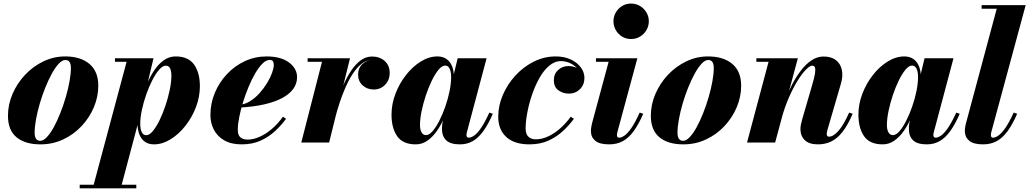

<svg xmlns="http://www.w3.org/2000/svg" viewBox="-20 -778 5618 1048"><path d="M201 10Q117 10 70.2 -28.8Q23.5 -67.5 23.5 -146Q23.5 -207.5 48.5 -265.5Q73.5 -323.5 116.8 -369.5Q160 -415.5 216.5 -442.8Q273 -470 335.5 -470Q419.5 -470 468 -429.2Q516.5 -388.5 516.5 -310Q516.5 -250 492.5 -193Q468.5 -136 425.5 -90Q382.5 -44 325 -17Q267.5 10 201 10ZM200 -9.5Q217 -9.5 236 -29.8Q255 -50 273.8 -84.2Q292.5 -118.5 309.2 -160.8Q326 -203 339 -247.8Q352 -292.5 359.5 -334Q367 -375.5 367 -407Q367 -427.5 360 -439Q353 -450.5 336.5 -450.5Q319.5 -450.5 300.5 -430.2Q281.5 -410 262.8 -375.8Q244 -341.5 227 -299.2Q210 -257 197 -212.2Q184 -167.5 176.5 -126.2Q169 -85 169 -53Q169 -33 176.2 -21.2Q183.5 -9.5 200 -9.5Z M486 250 671 -440.5H607.5V-460H818L775.5 -282.5L751 -195L746 -153L639 250ZM415 250V230.5H724V250ZM778.5 -40Q795.5 -40 814.2 -62.5Q833 -85 851 -122Q869 -159 883.5 -202.5Q898 -246 906.8 -288.8Q915.5 -331.5 915.5 -365Q915.5 -389.5 908.5 -404.5Q901.5 -419.5 884.5 -419.5Q868 -419.5 849 -398Q830 -376.5 811.8 -341Q793.5 -305.5 778.5 -263Q763.5 -220.5 754.5 -178.2Q745.5 -136 745.5 -101Q745.5 -73 753.8 -56.5Q762 -40 778.5 -40ZM820.5 10Q791.5 10 771.5 -3.8Q751.5 -17.5 741 -43.5Q730.5 -69.5 730.5 -106.5Q730.5 -127 736 -161.2Q741.5 -195.5 753 -236.5Q764.5 -277.5 781.8 -318.8Q799 -360 822 -394.2Q845 -428.5 874.2 -449.2Q903.5 -470 938.5 -470Q1008 -470 1039.5 -425.5Q1071 -381 1071 -307.5Q1071 -250 1049.8 -193.8Q1028.5 -137.5 992.2 -91.5Q956 -45.5 911.2 -17.8Q866.5 10 820.5 10Z M1299 10Q1242 10 1204.2 -11.8Q1166.5 -33.5 1147.5 -69.8Q1128.5 -106 1128.5 -150Q1128.5 -213.5 1152.5 -271Q1176.5 -328.5 1218.8 -373.5Q1261 -418.5 1316.5 -444.2Q1372 -470 1435 -470Q1513.5 -470 1557.5 -437Q1601.5 -404 1601.5 -356.5Q1601.5 -322 1581 -293.2Q1560.5 -264.5 1520.5 -243Q1480.5 -221.5 1421 -208Q1361.5 -194.5 1282.5 -190.5V-205.5Q1314.5 -207 1343.5 -224.8Q1372.5 -242.5 1396.2 -269Q1420 -295.5 1437.8 -324.8Q1455.5 -354 1465 -380.5Q1474.5 -407 1474.5 -424Q1474.5 -435.5 1469.8 -443.2Q1465 -451 1452.5 -451Q1433 -451 1412.8 -431Q1392.5 -411 1373 -377.5Q1353.5 -344 1336.5 -303Q1319.5 -262 1306.2 -219Q1293 -176 1285.5 -137Q1278 -98 1278 -70Q1278 -39.5 1292.8 -27.8Q1307.5 -16 1331.5 -16Q1362.5 -16 1397 -31.2Q1431.5 -46.5 1464.5 -74.8Q1497.5 -103 1524.5 -141L1541.5 -129.5Q1516.5 -95.5 1482.5 -63.5Q1448.5 -31.5 1403.5 -10.8Q1358.5 10 1299 10Z M1624.5 0 1737.5 -440.5H1659V-460H1890.5L1776.5 0ZM1799 -138Q1808.5 -178.5 1822 -224Q1835.5 -269.5 1854.2 -313Q1873 -356.5 1896.5 -392Q1920 -427.5 1948.8 -448.5Q1977.5 -469.5 2011 -469.5Q2052.5 -469.5 2079.8 -445.2Q2107 -421 2107 -380Q2107 -341.5 2082.2 -315.5Q2057.5 -289.5 2019.5 -289.5Q1984 -289.5 1959.2 -312.2Q1934.5 -335 1934.5 -370.5Q1934.5 -407 1959.2 -429.5Q1984 -452 2021 -452Q2057.5 -452 2081.8 -433.8Q2106 -415.5 2106 -380L2086.5 -380.5Q2086.5 -413.5 2065.5 -432Q2044.5 -450.5 2010 -450.5Q1980 -450.5 1953.8 -429.8Q1927.5 -409 1905.2 -374.8Q1883 -340.5 1865 -299Q1847 -257.5 1833.2 -215.5Q1819.5 -173.5 1810.5 -138Z M2249.5 10Q2179 10 2148 -34.5Q2117 -79 2117 -152.5Q2117 -210 2138.5 -266.2Q2160 -322.5 2196 -368.5Q2232 -414.5 2276.8 -442.2Q2321.5 -470 2368 -470Q2396.5 -470 2416.8 -456.2Q2437 -442.5 2447.5 -416.5Q2458 -390.5 2458 -353.5Q2458 -332.5 2452.5 -297.8Q2447 -263 2435.5 -222Q2424 -181 2406.8 -140.2Q2389.5 -99.5 2366.2 -65.5Q2343 -31.5 2313.8 -10.8Q2284.5 10 2249.5 10ZM2305.5 -40.5Q2322.5 -40.5 2341.2 -62Q2360 -83.5 2378 -119Q2396 -154.5 2410.8 -196.8Q2425.5 -239 2434 -281.2Q2442.5 -323.5 2442.5 -358.5Q2442.5 -377.5 2438.8 -391.2Q2435 -405 2428 -412.5Q2421 -420 2409.5 -420Q2392.5 -420 2373.8 -397.5Q2355 -375 2337 -338Q2319 -301 2304.5 -257.5Q2290 -214 2281.2 -171.5Q2272.5 -129 2272.5 -95.5Q2272.5 -70.5 2281 -55.5Q2289.5 -40.5 2305.5 -40.5ZM2490.5 10Q2439 10 2415.8 -12Q2392.5 -34 2392.5 -73.5Q2392.5 -83.5 2393 -91Q2393.5 -98.5 2394.5 -103.5L2410.5 -179L2436 -259.5L2450 -343L2478 -460H2636L2528 -54.5Q2526 -47 2526 -39.5Q2526 -34.5 2529.2 -30.5Q2532.5 -26.5 2539 -26.5Q2551 -26.5 2567.8 -37.8Q2584.5 -49 2605.2 -78.8Q2626 -108.5 2651 -163.5L2670 -157Q2645 -99.5 2618.2 -62.5Q2591.5 -25.5 2560.5 -7.8Q2529.5 10 2490.5 10Z M2870 10Q2787 10 2743.2 -30.5Q2699.5 -71 2699.5 -141Q2699.5 -200.5 2724.2 -258.8Q2749 -317 2792.5 -364.8Q2836 -412.5 2892.8 -441.2Q2949.5 -470 3013.5 -470Q3060 -470 3095.2 -453.5Q3130.5 -437 3150.2 -410.2Q3170 -383.5 3170 -353Q3170 -315.5 3145.5 -291.2Q3121 -267 3085.5 -267Q3053 -267 3028 -285Q3003 -303 3003 -340Q3003 -374.5 3026.5 -396Q3050 -417.5 3083 -417.5Q3102 -417.5 3121.8 -410.2Q3141.5 -403 3155.2 -388.5Q3169 -374 3169 -353H3152Q3152 -378.5 3135.5 -399.2Q3119 -420 3094 -432.2Q3069 -444.5 3043 -444.5Q3007 -444.5 2976.5 -418.2Q2946 -392 2922.5 -349Q2899 -306 2882.5 -256.5Q2866 -207 2857.5 -159.5Q2849 -112 2849 -77Q2849 -46.5 2864 -32Q2879 -17.5 2904 -17.5Q2940 -17.5 2975.5 -35Q3011 -52.5 3041.8 -80.8Q3072.5 -109 3095 -141L3112.5 -129.5Q3087.5 -95.5 3053.5 -63.5Q3019.5 -31.5 2974.2 -10.8Q2929 10 2870 10Z M3305 10Q3252.5 10 3229 -9.8Q3205.5 -29.5 3205.5 -62Q3205.5 -77.5 3208.5 -91Q3211.5 -104.5 3213.5 -112.5L3302 -440.5H3233V-460H3459L3350 -57.5Q3349 -53.5 3348.2 -49Q3347.5 -44.5 3347.5 -40Q3347.5 -34 3350.2 -30.2Q3353 -26.5 3359.5 -26.5Q3372 -26.5 3388.5 -37.8Q3405 -49 3426 -78.8Q3447 -108.5 3471.5 -163.5L3491 -157Q3466 -99.5 3439 -62.5Q3412 -25.5 3379.8 -7.8Q3347.5 10 3305 10ZM3424.5 -565Q3397 -565 3375.2 -578.5Q3353.5 -592 3341 -614.2Q3328.5 -636.5 3328.5 -662Q3328.5 -687.5 3341 -709.5Q3353.5 -731.5 3375.2 -745Q3397 -758.5 3424.5 -758.5Q3452 -758.5 3474 -745Q3496 -731.5 3508.8 -709.5Q3521.5 -687.5 3521.5 -662Q3521.5 -636.5 3508.8 -614.2Q3496 -592 3474 -578.5Q3452 -565 3424.5 -565Z M3710 10Q3626 10 3579.2 -28.8Q3532.5 -67.5 3532.5 -146Q3532.5 -207.5 3557.5 -265.5Q3582.5 -323.5 3625.8 -369.5Q3669 -415.5 3725.5 -442.8Q3782 -470 3844.5 -470Q3928.5 -470 3977 -429.2Q4025.5 -388.5 4025.5 -310Q4025.5 -250 4001.5 -193Q3977.5 -136 3934.5 -90Q3891.5 -44 3834 -17Q3776.5 10 3710 10ZM3709 -9.5Q3726 -9.5 3745 -29.8Q3764 -50 3782.8 -84.2Q3801.5 -118.5 3818.2 -160.8Q3835 -203 3848 -247.8Q3861 -292.5 3868.5 -334Q3876 -375.5 3876 -407Q3876 -427.5 3869 -439Q3862 -450.5 3845.5 -450.5Q3828.5 -450.5 3809.5 -430.2Q3790.5 -410 3771.8 -375.8Q3753 -341.5 3736 -299.2Q3719 -257 3706 -212.2Q3693 -167.5 3685.5 -126.2Q3678 -85 3678 -53Q3678 -33 3685.2 -21.2Q3692.5 -9.5 3709 -9.5Z M4445 10Q4396 10 4372.5 -13.2Q4349 -36.5 4349 -74Q4349 -85 4351.8 -99.2Q4354.5 -113.5 4358 -124.5L4413.5 -315.5Q4425 -354 4428.5 -377Q4432 -400 4428.2 -409.8Q4424.5 -419.5 4413.5 -419.5Q4400 -419.5 4378.8 -397.8Q4357.5 -376 4333.2 -337Q4309 -298 4286.2 -246Q4263.5 -194 4246.5 -133H4234Q4245.5 -177.5 4263 -224.8Q4280.5 -272 4303 -315.5Q4325.5 -359 4352.5 -394Q4379.5 -429 4410.2 -449.2Q4441 -469.5 4475.5 -469.5Q4517 -469.5 4542.2 -450.2Q4567.5 -431 4575 -397Q4582.5 -363 4569.5 -319.5L4496 -67.5Q4495 -63.5 4493.8 -57.8Q4492.5 -52 4492.5 -48Q4492.5 -39.5 4495.5 -35.8Q4498.5 -32 4505 -32Q4528.5 -32 4556.8 -64Q4585 -96 4615 -163.5L4634 -157Q4608 -95.5 4579.2 -58.8Q4550.5 -22 4517.5 -6Q4484.5 10 4445 10ZM4057.5 0 4175 -440.5H4108.5V-460H4335L4211 0Z M4798 10Q4727.5 10 4696.5 -34.5Q4665.5 -79 4665.5 -152.5Q4665.5 -210 4687 -266.2Q4708.5 -322.5 4744.5 -368.5Q4780.5 -414.5 4825.2 -442.2Q4870 -470 4916.5 -470Q4945 -470 4965.2 -456.2Q4985.5 -442.5 4996 -416.5Q5006.5 -390.5 5006.5 -353.5Q5006.5 -332.5 5001 -297.8Q4995.5 -263 4984 -222Q4972.5 -181 4955.2 -140.2Q4938 -99.5 4914.8 -65.5Q4891.5 -31.5 4862.2 -10.8Q4833 10 4798 10ZM4854 -40.5Q4871 -40.5 4889.8 -62Q4908.5 -83.5 4926.5 -119Q4944.5 -154.5 4959.2 -196.8Q4974 -239 4982.5 -281.2Q4991 -323.5 4991 -358.5Q4991 -377.5 4987.2 -391.2Q4983.5 -405 4976.5 -412.5Q4969.5 -420 4958 -420Q4941 -420 4922.2 -397.5Q4903.5 -375 4885.5 -338Q4867.5 -301 4853 -257.5Q4838.5 -214 4829.8 -171.5Q4821 -129 4821 -95.5Q4821 -70.5 4829.5 -55.5Q4838 -40.5 4854 -40.5ZM5039 10Q4987.5 10 4964.2 -12Q4941 -34 4941 -73.5Q4941 -83.5 4941.5 -91Q4942 -98.5 4943 -103.5L4959 -179L4984.5 -259.5L4998.5 -343L5026.5 -460H5184.5L5076.5 -54.5Q5074.5 -47 5074.5 -39.5Q5074.5 -34.5 5077.8 -30.5Q5081 -26.5 5087.5 -26.5Q5099.5 -26.5 5116.2 -37.8Q5133 -49 5153.8 -78.8Q5174.5 -108.5 5199.5 -163.5L5218.5 -157Q5193.5 -99.5 5166.8 -62.5Q5140 -25.5 5109 -7.8Q5078 10 5039 10Z M5346 10Q5293.5 10 5270 -10Q5246.5 -30 5246.5 -62Q5246.5 -77.5 5249.2 -90.8Q5252 -104 5254.5 -112L5420.5 -730.5H5338V-750H5578.5L5391 -57.5Q5390 -53.5 5389.2 -49Q5388.5 -44.5 5388.5 -41Q5388.5 -26.5 5400.5 -26.5Q5412.5 -26.5 5429.2 -37.8Q5446 -49 5467 -78.8Q5488 -108.5 5513 -163.5L5532 -157Q5507 -99.5 5480 -62.5Q5453 -25.5 5420.8 -7.8Q5388.5 10 5346 10Z"/></svg>

Font: Bodoni Moda ExtraBold
Style: Italic
Weight: 800
Italic angle: -13°
Version: Version 2.005